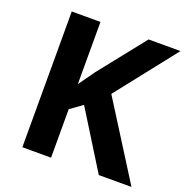

<svg xmlns="http://www.w3.org/2000/svg" viewBox="-128 -832 919 949"><g transform="rotate(20 332.0 -357.0)"><path d="M664 0H492L305 -301L241 -255V0H90V-714H241V-387Q256 -408 271 -429Q286 -450 301 -471L494 -714H662L413 -398Z"/></g></svg>

Font: Noto Sans Armenian
Style: Regular
Weight: 400
Designer: Monotype Design Team
Foundry: Monotype Imaging Inc.
Version: Version 2.007